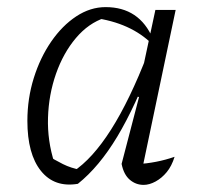

<svg xmlns="http://www.w3.org/2000/svg" viewBox="-20 -514 585 540"><path d="M199 3Q133 14 95 -33.5Q57 -81 57 -174Q57 -237 75 -294.5Q93 -352 124 -397Q155 -442 194.5 -468Q234 -494 277 -494Q372 -494 410 -405L409 -389Q348 -450 243 -464H275Q229 -449 193.5 -407Q158 -365 137.5 -306.5Q117 -248 115 -183Q113 -118 133 -56L110 -79Q134 -64 157 -52.5Q180 -41 208 -36L185 -31Q295 -103 395 -362L412 -350Q361 -215 310 -130Q259 -45 199 3ZM377 -24 364 -52Q393 -54 419 -59Q445 -64 471 -73Q463 -47 449 -30Q435 -13 417.5 -3.5Q400 6 384 6Q362 6 345 -8.5Q328 -23 322 -53L371 -241L365 -243L417 -486H474Z"/></svg>

Font: Piazzolla 8pt ExtraLight
Style: Italic
Weight: 250
Italic angle: -11.3°
Designer: Juan Pablo del Peral
Foundry: Huerta Tipografica
Version: Version 2.001